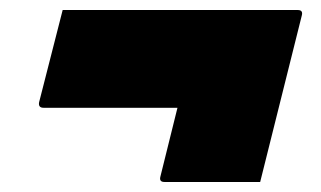

<svg xmlns="http://www.w3.org/2000/svg" viewBox="-20 -476 640 383"><path d="M105 -456H574Q585 -456 582 -445Q561 -362 540.5 -279Q520 -196 499 -113H308Q297 -113 300 -124L334 -261H67Q56 -261 58 -272Q70 -318 81.5 -364Q93 -410 105 -456Z"/></svg>

Font: Recursive Sn Lnr St XBk
Style: Italic
Weight: 1000
Italic angle: -15°
Version: Version 1.079;hotconv 1.0.112;makeotfexe 2.5.65598; ttfautoh